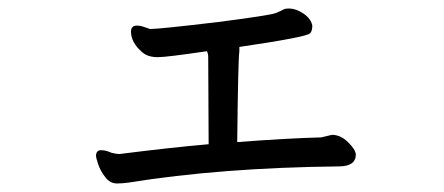

<svg xmlns="http://www.w3.org/2000/svg" viewBox="-20 -428 1040 450"><path d="M254 2Q238 2 226.5 -13Q215 -28 210 -43.5Q205 -59 205 -62Q205 -76 217 -76Q228 -76 241 -70Q252 -67 260 -67Q378 -82 469 -90L468 -294Q468 -302 465 -308Q370 -294 350 -294Q327 -294 314 -305Q287 -328 287 -354Q287 -368 301 -368Q309 -368 318.5 -364.5Q328 -361 332 -360Q353 -360 488 -376Q613 -392 626.5 -397.5Q640 -403 644 -405.5Q648 -408 657 -408Q674 -408 691.5 -396Q709 -384 712 -368Q712 -356 707 -350Q698 -341 541 -318V-308Q538 -288 536 -95Q654 -104 733 -106L758 -112Q778 -112 795.5 -95Q813 -78 814 -66Q814 -38 774 -38Q498 -35 281 0Q266 2 254 2Z"/></svg>

Font: LXGW WenKai Lite
Style: Bold
Weight: 700
Designer: LXGW / Fontworks Inc.
Foundry: LXGW / Fontworks Inc.
Version: Version 1.330;April 28, 2024